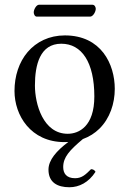

<svg xmlns="http://www.w3.org/2000/svg" viewBox="-20 -588 544 808"><path d="M359 -518C372 -518 383 -539 383 -551C383 -557 379 -568 369 -568H144C133 -568 122 -548 122 -536C122 -529 126 -518 135 -518ZM382 135C378 128 372 124 363 124C341 146 325 162 296 162C259 162 246 141 246 115C246 73.8 272.1 44.9 328.7 -2.8C356.2 -12.7 379.2 -27.7 397.9 -46C442.7 -89.8 463 -152.7 463 -214C463 -318 406 -439 253 -439C187.2 -439 132.9 -412 96.3 -369C60 -326.4 41 -268.2 41 -205C41 -103 109 10 251 10C256.6 10 262.1 9.8 267.5 9.5C218.1 46.5 184 85.2 184 126C184 180 222 200 272 200C313 200 353 180 382 135ZM238 -404C324 -404 377 -326 377 -182C377 -56 312 -25 265 -25C161 -25 127 -151 127 -228C127 -315 148 -404 238 -404Z"/></svg>

Font: Libertinus Math
Style: Regular
Weight: 400
Designer: Philipp H. Poll
Foundry: Khaled Hosny
Version: Version 6.2